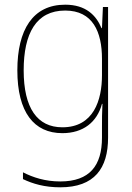

<svg xmlns="http://www.w3.org/2000/svg" viewBox="-20 -558 564 819"><path d="M258 -538C120 -538 54 -431 54 -258C54 -79 125 10 246 10C335 10 394 -37 415 -115H417C415 -75 415 -51 415 -15V29C415 148 363 216 237 216C173 216 121 199 78 177V206C120 226 170 241 237 241C383 241 441 160 441 29V-528H419L415 -438H413C390 -493 346 -538 258 -538ZM258 -513C376 -513 415 -422 415 -307V-237C415 -132 380 -15 246 -15C139 -15 81 -97 81 -258C81 -415 134 -513 258 -513Z"/></svg>

Font: Noto Sans Hebrew SemiCondensed Thin
Style: Regular
Weight: 100
Width: 4
Designer: Monotype Design Team
Foundry: Monotype Imaging Inc.
Version: Version 2.004